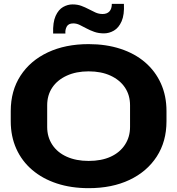

<svg xmlns="http://www.w3.org/2000/svg" viewBox="-20 -970 924 1001"><path d="M442 11Q351 11 276.5 -13.5Q202 -38 148 -84Q94 -130 65 -194.5Q36 -259 36 -338V-391Q36 -497 87 -575.5Q138 -654 229.5 -697Q321 -740 442 -740Q533 -740 608 -715.5Q683 -691 736.5 -645Q790 -599 819 -534.5Q848 -470 848 -391V-338Q848 -232 797 -153.5Q746 -75 655 -32Q564 11 442 11ZM442 -131Q509 -131 557 -153Q605 -175 631.5 -215.5Q658 -256 658 -308V-421Q658 -474 631.5 -513.5Q605 -553 556.5 -575.5Q508 -598 442 -598Q377 -598 328 -575.5Q279 -553 252.5 -513.5Q226 -474 226 -421V-308Q226 -256 252.5 -215.5Q279 -175 328 -153Q377 -131 442 -131ZM522 -796Q494 -796 471.5 -804Q449 -812 430.5 -822Q412 -832 395.5 -840Q379 -848 362 -848Q337 -848 328 -831.5Q319 -815 321 -795H257Q255 -854 270 -887Q285 -920 309 -933.5Q333 -947 358 -947Q384 -947 404 -939.5Q424 -932 442 -922.5Q460 -913 477.5 -905Q495 -897 515 -897Q538 -897 550.5 -910.5Q563 -924 563 -950H626Q629 -893 614 -859Q599 -825 574 -810.5Q549 -796 522 -796Z"/></svg>

Font: Hubot Sans SemiExpanded
Style: Bold
Weight: 700
Width: 6
Designer: Deni Anggara
Foundry: GitHub, Inc., Subsidiary of Microsoft Corporation
Version: Version 2.000